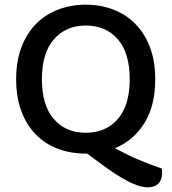

<svg xmlns="http://www.w3.org/2000/svg" viewBox="-20 -642 734 820"><path d="M643 -304Q643 -189 596 -115Q549 -41 471 -9Q503 8 529.5 21Q556 34 580 43.5Q604 53 626 61.5Q648 70 671 78Q672 85 672 89.5Q672 94 672 98Q672 127 656 142.5Q640 158 611 158Q575 158 524 131Q473 104 412 58L352 14H346Q282 14 227.5 -6.5Q173 -27 133.5 -67Q94 -107 71.5 -166.5Q49 -226 49 -304Q49 -382 72 -441.5Q95 -501 135 -541Q175 -581 229.5 -601.5Q284 -622 346 -622Q409 -622 463 -601.5Q517 -581 557 -541Q597 -501 620 -441.5Q643 -382 643 -304ZM534 -304Q534 -416 483 -474.5Q432 -533 346 -533Q262 -533 210.5 -474.5Q159 -416 159 -304Q159 -192 210 -133.5Q261 -75 346 -75Q432 -75 483 -133.5Q534 -192 534 -304Z"/></svg>

Font: Baloo Da 2 Medium
Style: Regular
Weight: 500
Designer: Noopur Datye, Sulekha Rajkumar and Ek Type
Foundry: Ek Type
Version: Version 1.640;hotconv 1.0.111;makeotfexe 2.5.65597; ttfautoh